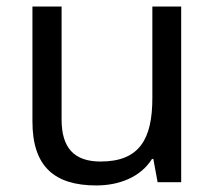

<svg xmlns="http://www.w3.org/2000/svg" viewBox="-20 -556 658 586"><path d="M533 -536H445V-257C445 -132 406 -63 287 -63C206 -63 168 -105 168 -191V-536H79V-185C79 -49 145 10 274 10C343 10 409 -15 444 -71H448L461 0H533Z"/></svg>

Font: Noto Sans Arabic
Style: Regular
Weight: 400
Designer: Monotype Design Team, Nadine Chahine, Nizar Qandah and Khaled Hosny
Foundry: Monotype Imaging Inc.
Version: Version 2.012